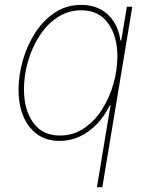

<svg xmlns="http://www.w3.org/2000/svg" viewBox="-20 -574 621 798"><path d="M405.3 204.1H382.8L439.5 -136.7H436.5Q414.6 -91.3 382.3 -57.9Q350.1 -24.4 310.8 -6.3Q271.5 11.7 228 11.7Q173.3 11.7 135.3 -15.4Q97.2 -42.5 77.1 -90.6Q57.1 -138.7 57.1 -201.2Q57.1 -261.7 75 -323.7Q92.8 -385.7 126.5 -438Q160.2 -490.2 208.5 -522Q256.8 -553.7 318.4 -553.7Q362.3 -553.7 396.5 -535.9Q430.7 -518.1 452.4 -484.9Q474.1 -451.7 480.5 -406.2H483.9L507.3 -545.9H529.8ZM228.5 -10.7Q284.7 -10.7 329.1 -40.8Q373.5 -70.8 404.5 -119.6Q435.5 -168.5 451.7 -226.3Q467.8 -284.2 467.8 -339.8Q467.8 -424.3 429 -477.8Q390.1 -531.2 317.9 -531.2Q262.7 -531.2 218.5 -501.7Q174.3 -472.2 143.3 -423.6Q112.3 -375 95.9 -317.1Q79.6 -259.3 79.6 -202.1Q79.6 -118.2 117.9 -64.5Q156.2 -10.7 228.5 -10.7Z"/></svg>

Font: Inter Thin
Style: Italic
Weight: 250
Italic angle: -9.3988°
Designer: Rasmus Andersson
Foundry: rsms
Version: Version 4.001;git-66647c0bb